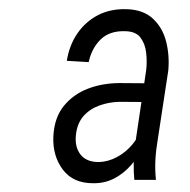

<svg xmlns="http://www.w3.org/2000/svg" viewBox="-20 -742 420 425"><path d="M278.8 -420.4 303.7 -587.4Q305.7 -606 303.5 -625.5Q301.3 -645 291 -658.7Q280.8 -672.4 257.8 -672.9Q223.1 -674.3 203.1 -655Q183.1 -635.7 176.3 -604.5L127.9 -607.4Q133.3 -641.6 151.1 -667.7Q168.9 -693.8 196.5 -708.3Q224.1 -722.7 259.8 -721.7Q297.4 -720.7 318.8 -700.4Q340.3 -680.2 347.9 -649.4Q355.5 -618.7 352.5 -585.9L329.1 -432.6Q325.2 -410.2 324 -388.2Q322.8 -366.2 325.2 -343.8H277.3Q273.9 -381.8 278.8 -420.4ZM314.9 -557.6 308.6 -516.1 244.6 -516.6Q220.7 -516.1 199.5 -508.3Q178.2 -500.5 164.3 -484.4Q150.4 -468.3 147.9 -441.9Q145.5 -416 158.4 -399.7Q171.4 -383.3 198.7 -383.3Q219.2 -383.8 238.8 -394.3Q258.3 -404.8 272.5 -421.6Q286.6 -438.5 293 -457.5L296.4 -417.5Q286.6 -395.5 270.5 -377Q254.4 -358.4 233.6 -347.4Q212.9 -336.4 187.5 -336.4Q142.1 -335.9 119.1 -366.5Q96.2 -397 98.1 -439.9Q100.1 -481.4 121.1 -507.3Q142.1 -533.2 174.6 -545.7Q207 -558.1 245.6 -558.1Z"/></svg>

Font: Roboto Condensed Light
Style: Italic
Weight: 300
Italic angle: -12°
Designer: Christian Robertson
Foundry: Google
Version: Version 3.0; 2020